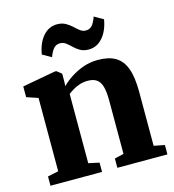

<svg xmlns="http://www.w3.org/2000/svg" viewBox="-114 -874 880 969"><g transform="rotate(-15 326.0 -389.0)"><path d="M86.5 -60.5V-443.5L27 -463.5V-519.5L199 -551H208L233.5 -531V-493.5L232.5 -466Q252.5 -487 282.2 -506.5Q312 -526 348 -538.8Q384 -551.5 424.5 -551.5Q481 -551.5 516.2 -530.8Q551.5 -510 568.2 -464.2Q585 -418.5 585 -343V-60L641 -49V0H379.5V-48.5L427.5 -60V-340.5Q427.5 -384 420 -411Q412.5 -438 395.2 -450.5Q378 -463 349 -463Q326 -463 306.5 -456.8Q287 -450.5 271.2 -441Q255.5 -431.5 243.5 -422.5V-60.5L299.5 -48.5V0H30V-48.5ZM159 -651Q169 -710 199 -744.2Q229 -778.5 272 -778.5Q298 -778.5 316.2 -768.2Q334.5 -758 348.8 -744.5Q363 -731 376.2 -720.8Q389.5 -710.5 405.5 -710.5Q426 -710 439 -725Q452 -740 461.5 -768.5L508.5 -741.5Q499 -684 468.8 -649Q438.5 -614 395.5 -614Q369.5 -614 351.5 -624.2Q333.5 -634.5 319.8 -648Q306 -661.5 292.5 -671.8Q279 -682 262 -682Q241.5 -682 228.8 -667.5Q216 -653 205.5 -624.5Z"/></g></svg>

Font: Merriweather 60pt ExtraBold
Style: Regular
Weight: 800
Version: Version 2.100